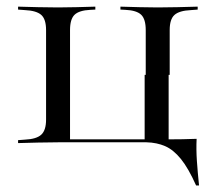

<svg xmlns="http://www.w3.org/2000/svg" viewBox="-20 -433 646 581"><path d="M155.6 -2.4Q124.2 -2.4 95.6 -1.6Q66.9 -0.8 34.7 0V-8.9L55.6 -10.5Q90.3 -12.1 104.8 -25.4Q119.4 -38.7 119.4 -71V-341.9Q119.4 -375 104.8 -387.9Q90.3 -400.8 55.6 -402.4L34.7 -404V-412.9Q66.9 -412.1 95.6 -411.3Q124.2 -410.5 155.6 -410.5Q183.9 -410.5 210.9 -411.3Q237.9 -412.1 268.5 -412.9V-404L253.2 -403.2Q219.4 -401.6 205.6 -388.3Q191.9 -375 191.9 -341.9V-11.3H487.9L493.5 -2.4H301.6Q258.1 -2.4 232.7 -2.4Q207.3 -2.4 190.7 -2.4Q174.2 -2.4 155.6 -2.4ZM421 -206.5V-341.9Q421 -375 407.3 -388.3Q393.5 -401.6 359.7 -403.2L344.4 -404V-412.9Q375 -412.1 402 -411.3Q429 -410.5 457.3 -410.5Q487.9 -410.5 516.9 -411.3Q546 -412.1 578.2 -412.9V-404L557.3 -402.4Q522.6 -400.8 508.1 -387.9Q493.5 -375 493.5 -341.9V-206.5ZM417.7 -2.4V-206.5H490.3V-2.4ZM417.7 -2.4 418.5 -10.5 475 -11.3H423.4H488.7Q510.5 -11.3 531.9 -11.7Q553.2 -12.1 575 -12.9Q573.4 19.4 575.8 54Q578.2 88.7 582.3 128.2H573.4Q550 75.8 527.4 48Q504.8 20.2 479.8 9.3Q454.8 -1.6 423.4 -2.4Z"/></svg>

Font: Playfair 144pt SemiExpanded Light
Style: Regular
Weight: 300
Width: 6
Designer: Claus Eggers Sørensen
Foundry: Claus Eggers Sørensen
Version: Version 2.203